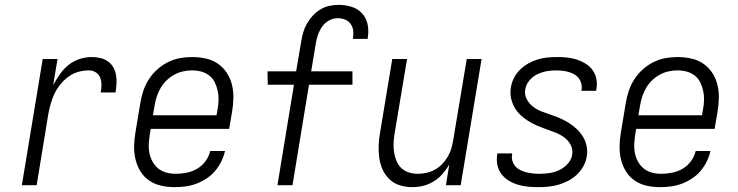

<svg xmlns="http://www.w3.org/2000/svg" viewBox="-20 -763 3040 791"><path d="M70 0 156 -520H217L199 -412Q211 -435 226.5 -457Q242 -479 262.5 -495.5Q283 -512 308 -520Q333 -528 357 -528Q376 -528 393 -524Q410 -520 424 -510.5Q438 -501 446.5 -486Q455 -471 458 -454Q461 -437 460 -419Q459 -401 456 -382H395Q398 -398 398 -414Q398 -430 392.5 -443.5Q387 -457 374.5 -465Q362 -473 346 -473Q325 -473 303 -467Q281 -461 262.5 -447.5Q244 -434 229 -415.5Q214 -397 204.5 -377Q195 -357 189 -336Q183 -315 179 -293L131 0Z M700 8Q671 8 644 2Q617 -4 595 -19Q573 -34 559 -56.5Q545 -79 538.5 -105.5Q532 -132 532.5 -160.5Q533 -189 538 -218L558 -338Q562 -363 570 -387.5Q578 -412 592.5 -435Q607 -458 627.5 -476.5Q648 -495 672 -507Q696 -519 721 -523.5Q746 -528 771 -528Q800 -528 827.5 -522Q855 -516 877 -501Q899 -486 914 -463.5Q929 -441 935.5 -414.5Q942 -388 941.5 -359.5Q941 -331 936 -302L924 -232H601L597 -209Q594 -189 593 -169Q592 -149 596 -130.5Q600 -112 609.5 -95.5Q619 -79 633 -68Q647 -57 665.5 -52Q684 -47 704 -47Q726 -47 749 -51.5Q772 -56 792.5 -68Q813 -80 827 -99.5Q841 -119 846 -141H907Q902 -119 891.5 -97.5Q881 -76 865.5 -58Q850 -40 830 -27Q810 -14 788.5 -6Q767 2 744.5 5Q722 8 700 8ZM872 -288 876 -311Q880 -331 880.5 -350.5Q881 -370 877 -388.5Q873 -407 865 -423.5Q857 -440 842.5 -451.5Q828 -463 809.5 -468Q791 -473 771 -473Q753 -473 734.5 -469Q716 -465 698.5 -455.5Q681 -446 666.5 -432Q652 -418 642 -401Q632 -384 626 -365.5Q620 -347 617 -329L610 -288Z M1185 0H1123L1191 -414H1083L1082 -469H1200L1221 -593Q1224 -612 1229.5 -630.5Q1235 -649 1245 -666.5Q1255 -684 1269 -699Q1283 -714 1300.5 -724.5Q1318 -735 1337.5 -739Q1357 -743 1375 -743Q1403 -743 1428.5 -735Q1454 -727 1471.5 -708Q1489 -689 1494.5 -662.5Q1500 -636 1495 -608V-603H1434V-606Q1437 -622 1435 -637.5Q1433 -653 1424 -665Q1415 -677 1401 -682.5Q1387 -688 1371 -688Q1353 -688 1335.5 -678.5Q1318 -669 1307 -653Q1296 -637 1290 -619.5Q1284 -602 1281 -584L1262 -469H1432V-414H1253Z M1679 8Q1652 8 1627.5 0.5Q1603 -7 1585 -24Q1567 -41 1556.5 -64Q1546 -87 1542.5 -112.5Q1539 -138 1540 -164.5Q1541 -191 1546 -218L1596 -520H1657L1605 -209Q1602 -189 1601.5 -170Q1601 -151 1604 -133Q1607 -115 1614 -98.5Q1621 -82 1634 -70Q1647 -58 1664.5 -52.5Q1682 -47 1702 -47Q1719 -47 1737 -51Q1755 -55 1771.5 -64Q1788 -73 1801 -86.5Q1814 -100 1824 -116.5Q1834 -133 1839 -150Q1844 -167 1847 -185L1903 -520H1964L1878 0H1817L1831 -85Q1819 -65 1803 -46.5Q1787 -28 1766.5 -15.5Q1746 -3 1723.5 2.5Q1701 8 1679 8Z M2198 8Q2176 8 2155 6Q2134 4 2114 -2Q2094 -8 2076.5 -18.5Q2059 -29 2046.5 -45Q2034 -61 2029.5 -81.5Q2025 -102 2028 -124L2029 -131H2090V-127Q2087 -113 2091 -100Q2095 -87 2103.5 -77.5Q2112 -68 2124 -62Q2136 -56 2149 -53Q2162 -50 2175.5 -48.5Q2189 -47 2202 -47Q2223 -47 2243.5 -50Q2264 -53 2283.5 -62Q2303 -71 2318.5 -88Q2334 -105 2337 -125Q2341 -147 2331 -166Q2321 -185 2304.5 -197Q2288 -209 2269 -216.5Q2250 -224 2230 -231Q2210 -238 2191.5 -246Q2173 -254 2155.5 -265Q2138 -276 2123.5 -290Q2109 -304 2099 -322Q2089 -340 2085 -361Q2081 -382 2085 -404Q2088 -423 2097.5 -442Q2107 -461 2122.5 -476Q2138 -491 2156.5 -501.5Q2175 -512 2195 -518Q2215 -524 2235 -526Q2255 -528 2275 -528Q2296 -528 2316.5 -526Q2337 -524 2356.5 -517.5Q2376 -511 2393 -500.5Q2410 -490 2421.5 -474Q2433 -458 2437 -437.5Q2441 -417 2437 -396L2436 -389H2375L2376 -393Q2379 -413 2370.5 -430.5Q2362 -448 2345.5 -457Q2329 -466 2310 -469.5Q2291 -473 2271 -473Q2251 -473 2231.5 -469.5Q2212 -466 2193.5 -457Q2175 -448 2161 -431.5Q2147 -415 2144 -395Q2140 -373 2150 -354.5Q2160 -336 2176 -323.5Q2192 -311 2212 -303.5Q2232 -296 2251.5 -289.5Q2271 -283 2290 -274.5Q2309 -266 2326 -255Q2343 -244 2357.5 -230Q2372 -216 2382.5 -198.5Q2393 -181 2397 -160Q2401 -139 2397 -117Q2394 -97 2383 -77.5Q2372 -58 2356 -43Q2340 -28 2320.5 -18Q2301 -8 2280.5 -2Q2260 4 2239 6Q2218 8 2198 8Z M2700 8Q2671 8 2644 2Q2617 -4 2595 -19Q2573 -34 2559 -56.5Q2545 -79 2538.5 -105.5Q2532 -132 2532.5 -160.5Q2533 -189 2538 -218L2558 -338Q2562 -363 2570 -387.5Q2578 -412 2592.5 -435Q2607 -458 2627.5 -476.5Q2648 -495 2672 -507Q2696 -519 2721 -523.5Q2746 -528 2771 -528Q2800 -528 2827.5 -522Q2855 -516 2877 -501Q2899 -486 2914 -463.5Q2929 -441 2935.5 -414.5Q2942 -388 2941.5 -359.5Q2941 -331 2936 -302L2924 -232H2601L2597 -209Q2594 -189 2593 -169Q2592 -149 2596 -130.5Q2600 -112 2609.5 -95.5Q2619 -79 2633 -68Q2647 -57 2665.5 -52Q2684 -47 2704 -47Q2726 -47 2749 -51.5Q2772 -56 2792.5 -68Q2813 -80 2827 -99.5Q2841 -119 2846 -141H2907Q2902 -119 2891.5 -97.5Q2881 -76 2865.5 -58Q2850 -40 2830 -27Q2810 -14 2788.5 -6Q2767 2 2744.5 5Q2722 8 2700 8ZM2872 -288 2876 -311Q2880 -331 2880.5 -350.5Q2881 -370 2877 -388.5Q2873 -407 2865 -423.5Q2857 -440 2842.5 -451.5Q2828 -463 2809.5 -468Q2791 -473 2771 -473Q2753 -473 2734.5 -469Q2716 -465 2698.5 -455.5Q2681 -446 2666.5 -432Q2652 -418 2642 -401Q2632 -384 2626 -365.5Q2620 -347 2617 -329L2610 -288Z"/></svg>

Font: Iosevka Light Oblique
Style: Regular
Weight: 300
Italic angle: -9°
Monospace: yes
Designer: Belleve Invis
Foundry: Belleve Invis
Version: Version 32.5.0; ttfautohint (v1.8.4)